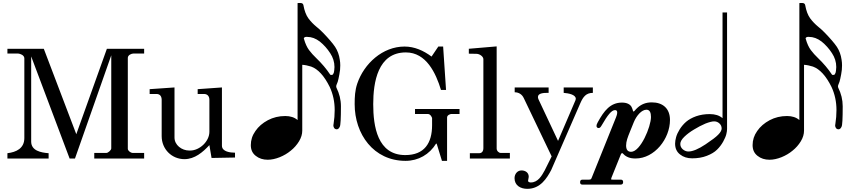

<svg xmlns="http://www.w3.org/2000/svg" viewBox="-20 -1043 5609 1263"><path d="M28.8 -35.2V0H299.8V-35.2C248 -39.1 185.1 -51.8 185.1 -111.8V-671.9L438 0H473.1L711.9 -679.2V-66.9C711.9 -55.2 690.9 -37.1 680.2 -37.1H600.1V0H928.2V-37.1H851.1C840.8 -37.1 820.8 -50.8 820.8 -64V-662.1C820.8 -681.2 845.2 -690.9 857.9 -690.9H928.2V-722.2H683.1L481.9 -160.2L268.1 -722.2H28.8V-690.9H99.1C112.8 -689.9 140.1 -680.2 140.1 -659.2V-134.8C140.1 -66.9 86.9 -42 28.8 -35.2Z M964.4 -424.8H1009.8C1034.7 -424.8 1043.5 -406.2 1043.5 -386.2V-147.5C1043.5 -61.5 1109.9 3.9 1193.4 3.9C1260.7 3.9 1314 -41.5 1357.4 -88.4L1371.6 -3.9L1525.9 -6.8V-38.6C1496.1 -38.6 1439.9 -44.4 1439.9 -84.5V-467.8L1280.3 -456.5V-424.8H1321.8C1343.8 -424.8 1357.4 -411.1 1357.4 -386.2V-176.3C1357.4 -111.8 1292 -52.7 1231 -52.7H1225.1C1174.8 -52.7 1127.9 -89.4 1127.9 -137.7V-467.8L964.4 -456.5Z M1741.2 7.8C1766.1 7.8 1792.5 2 1819.8 -8.8C1847.2 -20 1871.6 -34.2 1893.1 -52.2C1914.6 -69.3 1932.6 -89.8 1947.3 -113.8C1961.4 -137.2 1968.3 -160.6 1968.3 -183.6V-616.7C1986.8 -615.7 2006.3 -611.3 2026.9 -605C2072.3 -588.4 2112.8 -543.9 2148.9 -471.2C2170.4 -424.8 2181.6 -374.5 2181.6 -318.8C2181.6 -288.6 2179.2 -258.3 2174.3 -227.5C2173.3 -224.6 2172.9 -221.7 2172.9 -218.8C2172.9 -204.1 2181.2 -192.4 2195.3 -192.4C2203.1 -192.4 2210.4 -198.2 2215.3 -210C2220.2 -218.8 2222.7 -263.2 2222.7 -343.8C2222.7 -387.2 2212.4 -427.7 2192.9 -466.8L2191.4 -475.6L2192.9 -482.9C2194.3 -486.8 2197.3 -494.1 2201.7 -505.4C2205.1 -516.6 2208.5 -532.7 2212.4 -553.7C2216.8 -574.2 2218.3 -594.2 2218.3 -612.8C2218.3 -626 2217.3 -638.2 2215.3 -649.4C2210.9 -682.1 2200.2 -710.4 2184.6 -734.4C2168.5 -758.3 2142.1 -789.1 2105.5 -827.1C2088.9 -844.2 2074.2 -856.9 2062 -866.7C2043 -882.3 2024.9 -900.4 2009.3 -921.4C1993.7 -942.4 1982.4 -972.2 1975.6 -1010.3C1973.6 -1019 1966.8 -1023.4 1955.1 -1023.4L1937.5 -1022.9V-253.4C1917 -271 1889.6 -279.8 1856.4 -279.8C1814.5 -279.8 1776.9 -270.5 1742.2 -252.4C1707.5 -233.9 1679.7 -210 1660.2 -181.2C1639.6 -152.3 1629.9 -121.6 1629.9 -88.4C1629.9 -57.6 1640.6 -34.7 1662.6 -17.6C1684.1 -0.5 1710.4 7.8 1741.2 7.8ZM2158.2 -549.8C2155.3 -549.8 2153.3 -550.8 2151.4 -553.2C2127.4 -589.4 2097.2 -625.5 2059.1 -662.1C2042.5 -677.7 2027.3 -694.8 2012.7 -713.9C1999.5 -731.9 1988.3 -755.9 1979.5 -787.1C1979 -787.6 1978.5 -788.6 1978.5 -790.5C1978.5 -794.9 1985.8 -800.3 1992.7 -800.3H2001C2029.8 -800.3 2057.1 -790 2084 -769.5C2109.9 -748.5 2133.3 -722.7 2152.3 -692.9C2170.4 -665.5 2180.2 -635.3 2180.2 -602.1C2180.2 -597.2 2179.2 -590.3 2178.7 -581.5C2178.2 -579.1 2177.7 -576.2 2177.7 -574.2C2177.2 -567.9 2175.3 -561.5 2171.4 -555.7C2169.4 -551.3 2165.5 -549.8 2158.2 -549.8Z M2647.9 15.1C2731.9 15.1 2805.2 -26.9 2849.1 -99.1L2853 -96.2L2887.2 15.1H2920.9V-270C2920.9 -287.1 2943.8 -293 2947.3 -293H3002.9V-326.2H2710V-293H2794.9C2810.1 -293 2817.9 -277.8 2822.3 -267.1V-219.2C2822.3 -102.1 2772 -22.9 2646 -22.9C2462.9 -22.9 2435.1 -211.9 2435.1 -357.9C2435.1 -501 2464.8 -698.2 2649.9 -698.2C2784.2 -698.2 2847.2 -562 2880.9 -451.2H2914.1L2895 -736.8H2863.3L2818.8 -670.9C2766.1 -710 2707 -736.8 2641.1 -736.8C2497.1 -736.8 2375 -625 2330.1 -493.2C2314.9 -448.2 2313 -404.8 2313 -357.9C2313 -161.1 2437 15.1 2647.9 15.1Z M3070.8 -35.2V0H3334V-37.1H3272.9C3261.7 -37.1 3247.1 -49.8 3247.1 -65.9V-737.8L3064 -722.2V-689.9L3113.8 -689C3135.7 -689 3159.7 -670.9 3159.7 -653.8V-68.8C3159.7 -47.9 3149.9 -35.2 3131.8 -35.2Z M3364.7 128.9C3364.7 176.8 3403.8 199.2 3448.7 199.2C3534.7 199.2 3577.6 128.9 3606 75.2L3797.9 -365.2C3815.9 -405.8 3835 -432.1 3879.9 -432.1V-467.8H3688V-432.1C3719.2 -429.7 3767.6 -420.9 3767.6 -393.1C3767.6 -390.1 3766.6 -387.2 3765.6 -383.8L3650.9 -116.2L3522 -390.1C3519.5 -396 3518.6 -400.9 3518.6 -404.8C3518.6 -430.7 3557.6 -432.1 3580.1 -432.1H3588.9V-467.8H3365.7V-436C3391.6 -436 3414.1 -422.9 3425.8 -397L3608.9 -14.2L3563 78.1C3543.9 112.8 3519 157.2 3471.7 157.2C3464.8 157.2 3453.6 154.8 3453.6 146C3453.6 143.1 3458 123 3458 121.1V119.1C3458 91.8 3435.1 78.1 3410.6 78.1C3382.8 78.1 3364.7 102.1 3364.7 128.9Z M3795.9 155.8C3795.9 166 3800.8 171.4 3811.5 171.4H4062C4073.7 171.4 4079.1 166 4079.1 154.3C4079.1 144 4073.7 138.7 4063.5 138.7H4011.7C4003.9 138.7 4000 138.7 4000 134.8C4000 133.3 4001 129.4 4002.4 125.5L4061 -20C4063.5 -26.4 4065.9 -35.6 4072.8 -35.6C4079.1 -35.6 4083 -22.5 4104 -12.2C4122.1 -2.9 4139.2 -0.5 4161.1 -0.5C4285.6 -0.5 4387.2 -130.4 4387.2 -253.9C4387.2 -329.1 4340.3 -369.6 4267.6 -369.6C4227.5 -369.6 4198.7 -356.4 4175.3 -335.9C4157.2 -320.3 4153.3 -309.6 4147.9 -309.6C4141.6 -309.6 4145.5 -318.8 4133.8 -340.8C4124.5 -356.4 4105 -368.2 4071.3 -368.2C3994.6 -368.2 3953.1 -313.5 3912.6 -239.7C3906.2 -228 3903.8 -221.2 3903.8 -214.8C3903.8 -205.6 3910.2 -200.7 3918 -200.7C3927.2 -200.7 3932.1 -208.5 3939 -220.2C3976.6 -285.2 4002.4 -318.8 4025.9 -318.8C4036.1 -318.8 4040 -312.5 4040 -303.2C4040 -293 4036.1 -279.8 4032.2 -271L3872.6 125.5C3868.7 136.2 3865.7 138.7 3853 138.7H3812.5C3800.8 138.7 3795.9 144 3795.9 155.8ZM4123.5 -175.8 4149.4 -239.7C4167.5 -283.7 4201.2 -321.3 4232.4 -321.3C4254.4 -321.3 4262.2 -301.8 4262.2 -273.4C4262.2 -209.5 4193.4 -44.4 4131.3 -44.4C4108.9 -44.4 4098.6 -59.1 4098.6 -85.9C4098.6 -113.3 4108.9 -139.6 4123.5 -175.8Z M4762.7 -960.9H4732.9V-265.6C4711.9 -283.7 4684.1 -292.5 4648.9 -292.5C4615.7 -292.5 4585.9 -287.6 4559.1 -278.3C4532.2 -268.6 4510.3 -256.3 4493.2 -241.7C4476.6 -227.1 4462.4 -210.4 4451.2 -192.4C4439.9 -174.3 4432.1 -157.2 4427.7 -141.6C4423.3 -125.5 4420.9 -111.3 4420.9 -98.1C4420.9 -67.4 4431.6 -43.9 4453.6 -26.9C4475.1 -9.8 4501.5 -1.5 4533.2 -1.5C4568.8 -1.5 4601.1 -6.8 4629.9 -18.1C4658.7 -29.3 4680.7 -42.5 4696.8 -58.6C4712.9 -74.2 4726.1 -91.8 4736.8 -110.8C4747.1 -129.9 4754.4 -146 4757.8 -160.2C4761.2 -173.8 4762.7 -185.5 4762.7 -194.8ZM4508.3 -46.4C4495.1 -46.4 4482.9 -51.3 4471.7 -60.5C4460.4 -70.3 4455.1 -82 4455.1 -96.2C4455.1 -110.4 4463.9 -126 4481.4 -143.1C4499 -160.2 4520.5 -176.3 4545.9 -191.4C4570.3 -206.5 4595.2 -219.2 4620.1 -230C4645 -239.7 4664.1 -244.6 4677.7 -244.6C4690.9 -244.6 4702.6 -240.2 4712.4 -231C4722.2 -222.2 4727.1 -210.9 4727.1 -197.8C4727.1 -186 4719.7 -172.4 4704.6 -157.2C4690.4 -142.1 4662.6 -121.1 4621.6 -93.8C4574.2 -62 4536.1 -46.4 4508.3 -46.4Z M5042 7.8C5066.9 7.8 5093.3 2 5120.6 -8.8C5147.9 -20 5172.4 -34.2 5193.8 -52.2C5215.3 -69.3 5233.4 -89.8 5248 -113.8C5262.2 -137.2 5269 -160.6 5269 -183.6V-616.7C5287.6 -615.7 5307.1 -611.3 5327.6 -605C5373 -588.4 5413.6 -543.9 5449.7 -471.2C5471.2 -424.8 5482.4 -374.5 5482.4 -318.8C5482.4 -288.6 5480 -258.3 5475.1 -227.5C5474.1 -224.6 5473.6 -221.7 5473.6 -218.8C5473.6 -204.1 5481.9 -192.4 5496.1 -192.4C5503.9 -192.4 5511.2 -198.2 5516.1 -210C5521 -218.8 5523.4 -263.2 5523.4 -343.8C5523.4 -387.2 5513.2 -427.7 5493.7 -466.8L5492.2 -475.6L5493.7 -482.9C5495.1 -486.8 5498 -494.1 5502.4 -505.4C5505.9 -516.6 5509.3 -532.7 5513.2 -553.7C5517.6 -574.2 5519 -594.2 5519 -612.8C5519 -626 5518.1 -638.2 5516.1 -649.4C5511.7 -682.1 5501 -710.4 5485.4 -734.4C5469.2 -758.3 5442.9 -789.1 5406.2 -827.1C5389.6 -844.2 5375 -856.9 5362.8 -866.7C5343.8 -882.3 5325.7 -900.4 5310.1 -921.4C5294.4 -942.4 5283.2 -972.2 5276.4 -1010.3C5274.4 -1019 5267.6 -1023.4 5255.9 -1023.4L5238.3 -1022.9V-253.4C5217.8 -271 5190.4 -279.8 5157.2 -279.8C5115.2 -279.8 5077.6 -270.5 5043 -252.4C5008.3 -233.9 4980.5 -210 4960.9 -181.2C4940.4 -152.3 4930.7 -121.6 4930.7 -88.4C4930.7 -57.6 4941.4 -34.7 4963.4 -17.6C4984.9 -0.5 5011.2 7.8 5042 7.8ZM5459 -549.8C5456.1 -549.8 5454.1 -550.8 5452.1 -553.2C5428.2 -589.4 5397.9 -625.5 5359.9 -662.1C5343.3 -677.7 5328.1 -694.8 5313.5 -713.9C5300.3 -731.9 5289.1 -755.9 5280.3 -787.1C5279.8 -787.6 5279.3 -788.6 5279.3 -790.5C5279.3 -794.9 5286.6 -800.3 5293.5 -800.3H5301.8C5330.6 -800.3 5357.9 -790 5384.8 -769.5C5410.6 -748.5 5434.1 -722.7 5453.1 -692.9C5471.2 -665.5 5481 -635.3 5481 -602.1C5481 -597.2 5480 -590.3 5479.5 -581.5C5479 -579.1 5478.5 -576.2 5478.5 -574.2C5478 -567.9 5476.1 -561.5 5472.2 -555.7C5470.2 -551.3 5466.3 -549.8 5459 -549.8Z"/></svg>

Font: MusGlyphs
Style: Regular
Weight: 400
Version: Version 2.1